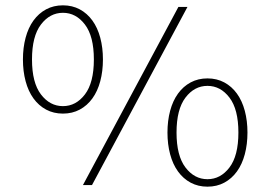

<svg xmlns="http://www.w3.org/2000/svg" viewBox="-20 -694 1014 720"><path d="M216 -268Q181 -268 153 -283Q125 -298 105.5 -325Q86 -352 76 -389.5Q66 -427 66 -471Q66 -515 76 -552.5Q86 -590 105.5 -617Q125 -644 153 -659Q181 -674 216 -674Q251 -674 279 -659Q307 -644 326.5 -617Q346 -590 356 -552.5Q366 -515 366 -471Q366 -427 356 -389.5Q346 -352 326.5 -325Q307 -298 279 -283Q251 -268 216 -268ZM216 -296Q265 -296 298.5 -340Q332 -384 332 -471Q332 -558 298.5 -602Q265 -646 216 -646Q167 -646 133.5 -602Q100 -558 100 -471Q100 -384 133.5 -340Q167 -296 216 -296ZM291 0 649 -668H683L325 0ZM758 6Q723 6 695 -9Q667 -24 647.5 -51Q628 -78 618 -115.5Q608 -153 608 -197Q608 -241 618 -278.5Q628 -316 647.5 -343Q667 -370 695 -385Q723 -400 758 -400Q793 -400 821 -385Q849 -370 868.5 -343Q888 -316 898 -278.5Q908 -241 908 -197Q908 -153 898 -115.5Q888 -78 868.5 -51Q849 -24 821 -9Q793 6 758 6ZM758 -22Q807 -22 840.5 -66Q874 -110 874 -197Q874 -284 840.5 -328Q807 -372 758 -372Q709 -372 675.5 -328Q642 -284 642 -197Q642 -110 675.5 -66Q709 -22 758 -22Z"/></svg>

Font: Celebes Thin
Style: Regular
Weight: 250
Designer: Anugrah Pasau
Foundry: Lafontype
Version: Version 1.000; ttfautohint (v1.8.4)